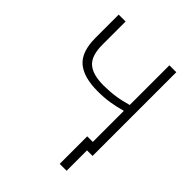

<svg xmlns="http://www.w3.org/2000/svg" viewBox="-243 -845 1153 1153"><g transform="rotate(45 333.0 -269.0)"><path d="M573.7 -710.9V0H515.1V-324.2Q464.8 -310.1 419.4 -303Q374 -295.9 320.3 -295.9Q201.2 -295.9 142.8 -345.9Q84.5 -396 84.5 -514.2V-710.9H143.1V-514.2Q143.1 -421.4 185.5 -383.5Q228 -345.7 320.3 -345.7Q371.1 -345.7 418.2 -352.5Q465.3 -359.4 515.1 -374V-710.9ZM526.4 173.3H467.8V-60.5H526.4Z"/></g></svg>

Font: Roboto Web
Style: Light
Weight: 300
Designer: Google
Version: Version 1.200310; 2013